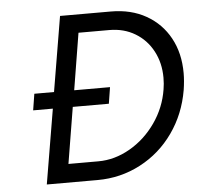

<svg xmlns="http://www.w3.org/2000/svg" viewBox="-51 -753 852 806"><g transform="rotate(-5 375.5 -350.0)"><path d="M95 -384H178L231 -700H445Q530 -700 593.5 -664Q657 -628 692 -564Q727 -500 727 -416Q727 -383 721 -345Q704 -245 648.5 -166.5Q593 -88 509 -44Q425 0 328 0H114L167 -315H84ZM338 -78Q407 -78 471.5 -115Q536 -152 580.5 -215.5Q625 -279 637 -355Q641 -378 641 -404Q641 -466 614.5 -516Q588 -566 540.5 -594.5Q493 -623 432 -623H302L263 -384H414L403 -315H251L212 -78Z"/></g></svg>

Font: Oak Sans
Style: Italic
Weight: 400
Italic angle: -9.49998°
Foundry: Erik Kennedy, Walven
Version: Version 1.000